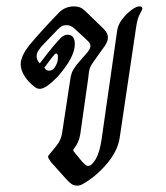

<svg xmlns="http://www.w3.org/2000/svg" viewBox="-20 -573 521 603"><path d="M192 -6 140 -64Q131 -76 131 -81Q131 -84 135 -88Q155 -111 163.5 -124Q172 -137 175 -155L200 -319Q202 -335 205.5 -344.5Q209 -354 221 -370L254 -408Q264 -420 264 -429Q264 -436 257.5 -442.5Q251 -449 249 -451L212 -485Q201 -494 190 -494Q180 -494 174.5 -491Q169 -488 160 -479L110 -427Q109 -425 102 -416Q95 -407 95 -396Q95 -384 105 -374Q149 -432 170 -453Q181 -464 192 -464Q215 -464 215 -434Q215 -393 160 -331Q124 -294 105 -294Q96 -294 89 -300Q68 -316 56.5 -335Q45 -354 45 -371Q45 -397 73 -432Q108 -474 160 -528Q181 -553 213 -553Q233 -553 247 -539L304 -484Q305 -483 309.5 -478Q314 -473 316.5 -467Q319 -461 319 -455Q319 -444 310 -430L275 -381Q266 -369 262.5 -359.5Q259 -350 257 -327L232 -151Q228 -126 213 -107Q210 -104 210 -102Q210 -98 216 -92L239 -64Q242 -62 246.5 -57Q251 -52 257 -52Q268 -52 280.5 -73Q293 -94 299 -135L348 -477Q350 -494 363 -511.5Q376 -529 392 -541Q408 -553 418 -553Q427 -553 427 -546Q427 -543 419 -528.5Q411 -514 407 -484L356 -141Q350 -99 315 -58Q280 -17 238 6Q231 10 223 10Q213 10 206.5 6Q200 2 192 -6ZM162 -393Q162 -405 156 -405Q154 -405 150 -400.5Q146 -396 139 -387L119 -360L122 -357Q126 -351 135 -351Q146 -351 154 -364.5Q162 -378 162 -393Z"/></svg>

Font: Charm
Style: Regular
Weight: 400
Designer: Katatrad Aksorn Co.,Ltd.
Foundry: Cadson Demak Co.,Ltd.
Version: Version 1.001